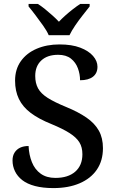

<svg xmlns="http://www.w3.org/2000/svg" viewBox="-20 -951 594 981"><path d="M253 10Q199 10 159 -0.5Q119 -11 94 -30.5Q69 -50 56.5 -76Q44 -102 44 -131Q44 -155 54.5 -171.5Q65 -188 83 -196.5Q101 -205 126 -205Q128 -160 143 -122.5Q158 -85 188 -63.5Q218 -42 263 -42Q328 -42 364.5 -74Q401 -106 401 -163Q401 -199 385.5 -224Q370 -249 335.5 -271Q301 -293 243 -317Q178 -343 137 -374Q96 -405 76.5 -445.5Q57 -486 57 -539Q57 -597 86.5 -638.5Q116 -680 167.5 -702Q219 -724 284 -724Q347 -724 390 -707.5Q433 -691 455.5 -665Q478 -639 478 -610Q478 -577 455 -559Q432 -541 389 -541Q389 -572 378 -602Q367 -632 342.5 -651.5Q318 -671 277 -671Q222 -671 191 -642Q160 -613 160 -563Q160 -526 174.5 -499.5Q189 -473 223.5 -451Q258 -429 319 -404Q380 -379 422 -350Q464 -321 485 -283.5Q506 -246 506 -194Q506 -130 475 -84.5Q444 -39 387 -14.5Q330 10 253 10ZM229 -771Q219 -794 200 -820.5Q181 -847 161.5 -873Q142 -899 126 -918V-931H173Q191 -920 210 -904.5Q229 -889 247.5 -872.5Q266 -856 281 -840Q296 -856 314.5 -872.5Q333 -889 353 -904.5Q373 -920 390 -931H438V-918Q423 -899 402.5 -873Q382 -847 364 -820.5Q346 -794 335 -771Z"/></svg>

Font: Noto Serif Hebrew Medium
Style: Regular
Weight: 500
Version: Version 2.003